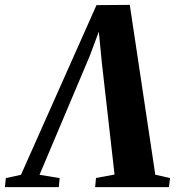

<svg xmlns="http://www.w3.org/2000/svg" viewBox="-70 -767 723 787"><path d="M462 -747 566.5 -51 627 -37 622.5 0H320L323.5 -37.5L399.5 -51.5L347.5 -509.5L330.5 -684L355 -690.5L297 -535.5L92 -50.5L174.5 -37L171 0H-50L-46 -37L16 -50.5L325.5 -746Z"/></svg>

Font: Merriweather 72pt ExtraBold
Style: Italic
Weight: 800
Italic angle: -7.8°
Version: Version 2.101